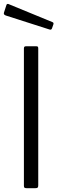

<svg xmlns="http://www.w3.org/2000/svg" viewBox="-21 -984 324 1004"><path d="M169 -742Q175 -742 177 -739.5Q179 -737 179 -730V-15Q179 -6 176 -3Q173 0 164 0H118Q110 0 107 -2.5Q104 -5 104 -12V-730Q104 -737 106.5 -739.5Q109 -742 115 -742ZM23 -963 254 -868Q261 -865 258 -856L251 -836Q249 -831 246 -829.5Q243 -828 237 -830L9 -903Q2 -906 0 -909.5Q-2 -913 0 -919L13 -959Q16 -965 23 -963Z"/></svg>

Font: Libre Franklin Light
Style: Regular
Weight: 300
Designer: Pablo Impallari, Rodrigo Fuenzalida
Foundry: Impallari Type
Version: Version 1.002; ttfautohint (v1.5)